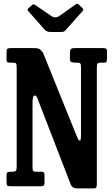

<svg xmlns="http://www.w3.org/2000/svg" viewBox="-20 -1011 609 1042"><path d="M43.5 -671H34Q22.5 -671 19 -674.5Q15.5 -678 15.5 -689V-724.5Q15.5 -740.5 19 -745.2Q22.5 -750 38 -750H159.5Q178.5 -750 187 -747.8Q195.5 -745.5 200.5 -740Q205.5 -734.5 213.5 -724.5L400 -263.5Q406 -249 412.8 -248Q419.5 -247 419.5 -278V-648.5Q419.5 -663.5 415.2 -667.2Q411 -671 396.5 -671H391Q378 -671 368.8 -673.5Q359.5 -676 359.5 -690V-722.5Q359.5 -738.5 364.5 -744.2Q369.5 -750 385 -750H537.5Q547 -750 553.8 -747.8Q560.5 -745.5 560.5 -734.5V-696Q560.5 -680.5 558 -675.8Q555.5 -671 547.5 -671H529Q514 -671 509.8 -666.2Q505.5 -661.5 505.5 -646V-10.5Q505.5 0 502.8 5.8Q500 11.5 488.5 11.5H400.5Q385.5 11.5 379 7.5Q372.5 3.5 366 -4.5L182 -480Q174 -496.5 165.2 -491.8Q156.5 -487 156.5 -450.5V-102.5Q156.5 -87.5 160.2 -83.2Q164 -79 179.5 -79H204.5Q215.5 -79 218.5 -74.5Q221.5 -70 221.5 -59V-21Q221.5 -6.5 215.8 -3.2Q210 0 196 0H40.5Q24.5 0 20 -3.5Q15.5 -7 15.5 -22.5V-58.5Q15.5 -73 21.2 -76Q27 -79 41 -79H43.5Q61 -79 65.8 -83.5Q70.5 -88 70.5 -105.5V-646Q70.5 -664 66 -667.5Q61.5 -671 43.5 -671ZM221.5 -851 135.5 -948.5Q130 -954 129.5 -957.8Q129 -961.5 135 -966.5L152.5 -982.5Q160 -988.5 163 -987.8Q166 -987 174 -982L258 -924.5Q281 -909 302.5 -924.5L390.5 -987Q397.5 -992 401.2 -990.5Q405 -989 411 -983L425 -969.5Q431.5 -963 432.2 -959.5Q433 -956 427 -949.5L337 -848.5Q332 -842.5 327.5 -840Q323 -837.5 311.5 -837.5H256Q242 -837.5 234.8 -841Q227.5 -844.5 221.5 -851Z"/></svg>

Font: Besley* Condensed Semi
Style: Regular
Weight: 600
Width: 3
Designer: Owen Earl
Foundry: indestructible type*
Version: Version 3.000; ttfautohint (v1.8.3)